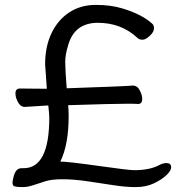

<svg xmlns="http://www.w3.org/2000/svg" viewBox="-20 -740 753 783"><path d="M533 23Q492 23 441 15Q390 7 335 -1Q280 -9 235 -9Q191 -9 165.5 -1Q140 7 116.5 15Q93 23 72 23Q51 23 41 20.5Q31 18 31 6Q31 -1 34 -13Q42 -54 67 -54H76Q181 -54 181 -260Q181 -274 177 -310L81 -304Q64 -304 53.5 -323Q43 -342 43 -359Q43 -379 61 -379L171 -378Q164 -470 164 -478Q164 -550 190 -604.5Q216 -659 262.5 -689.5Q309 -720 371 -720Q431 -720 478 -706Q558 -682 600 -644Q608 -638 608 -624Q608 -610 591 -594Q574 -578 561 -578Q548 -578 541 -585Q475 -647 379 -647Q284 -647 258 -556Q246 -517 246 -487Q246 -455 252 -380Q488 -388 522 -391Q540 -391 550 -371.5Q560 -352 560 -337Q560 -316 543 -316Q530 -317 502 -317Q440 -317 258 -311Q260 -289 260 -267Q260 -150 226 -81Q257 -81 381 -63.5Q505 -46 527 -46Q591 -46 630 -67Q644 -75 659 -75Q678 -75 678 -58Q678 -44 658.5 -25.5Q639 -7 607 8Q575 23 533 23Z"/></svg>

Font: LXGW WenKai Medium
Style: Regular
Weight: 500
Designer: LXGW / Fontworks Inc.
Foundry: LXGW / Fontworks Inc.
Version: Version 1.501; October 10, 2024